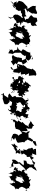

<svg xmlns="http://www.w3.org/2000/svg" viewBox="2338 -3188 1183 5900"><g transform="rotate(90 2930.0 -238.5)"><path d="M272 -283 285 -285 368 -290 411 -324 453 -314 533 -355 523 -313 478 -274 431 -187V-127L421 -133L445 -71L501 -43L525 11L493 112L555 32L513 -55L607 -117L610 -140L699 -156L670 -257L766 -284L662 -311L689 -343L641 -344L674 -480L699 -494L678 -585L751 -605L786 -663L767 -691L774 -782L690 -729L630 -794L528 -777L516 -682L444 -604L479 -569L555 -514L569 -440L534 -461L606 -431L497 -383L480 -463L430 -424L358 -423L265 -407L271 -361L241 -432L293 -461L369 -510L305 -499L342 -544L406 -650L386 -647L410 -771L367 -787L259 -742L273 -740L151 -746L169 -759L161 -657L196 -582L211 -567L247 -507L228 -460L206 -503L69 -374L59 -357V-374L27 -313L5 -227L92 -151L24 -164L61 -80L135 -59L149 -72L73 -56L9 33L113 -56L165 -78L218 -105L224 -81L119 -19L202 -128H261L324 -232L305 -254L312 -289L281 -324Z M952 -256C963 -296 933 -272 994 -352C1000 -288 1008 -285 994 -338C998 -313 1056 -350 1034 -332C1064 -369 1067 -358 1137 -399C1112 -359 1152 -404 1102 -329C1181 -361 1165 -335 1175 -362C1178 -270 1152 -256 1162 -271C1170 -261 1144 -266 1121 -195C1124 -184 1091 -140 1076 -142C1132 -186 1107 -123 1080 -137C1079 -120 1031 -73 1101 -145C1048 -117 1041 -107 1025 -156C977 -145 937 -165 964 -164C946 -137 951 -97 976 -157C978 -85 968 -162 979 -147C934 -167 989 -197 989 -197C970 -245 1043 -293 978 -345L960 -239ZM1398 -454C1343 -466 1396 -444 1343 -470C1364 -490 1351 -531 1319 -462C1354 -515 1302 -557 1384 -576C1310 -549 1328 -516 1254 -564C1263 -496 1240 -560 1251 -469C1287 -527 1298 -548 1263 -572C1190 -585 1161 -543 1142 -540C1129 -560 1069 -591 1075 -591C1026 -595 1089 -559 1075 -530C1051 -549 984 -513 996 -549C1041 -535 985 -534 926 -462C1021 -440 960 -470 1025 -482C968 -514 991 -563 996 -543C1000 -547 986 -499 1001 -542C956 -449 973 -464 906 -398C994 -451 931 -410 947 -462C962 -431 913 -506 951 -495C888 -472 909 -495 875 -472C934 -454 832 -402 841 -396C799 -374 833 -444 814 -373C764 -422 816 -399 788 -433C790 -400 735 -400 786 -330C766 -292 852 -361 824 -284C825 -300 848 -325 824 -316C774 -194 778 -230 818 -203C740 -200 778 -183 704 -162C721 -204 790 -210 767 -173C686 -160 698 -96 677 -118C751 -51 809 -55 766 -126C770 -113 842 -128 824 -156C873 -134 811 -187 830 -115C811 -165 796 -55 796 -55C853 -51 822 -87 849 -34C829 -37 871 10 847 35C830 3 846 0 831 27C913 5 861 91 885 88C894 24 911 -20 920 -22C957 -25 948 -33 991 104C965 28 1076 36 1104 -17C1084 -46 1077 -69 1129 -45C1113 -85 1130 -95 1180 -115C1177 -62 1136 -71 1127 -35L1160 -86L1192 -1L1191 66L1263 -36L1262 -27L1280 -80L1373 -132L1342 -158L1366 -207L1314 -254L1290 -322L1336 -423L1398 -474L1414 -468L1431 -550L1407 -417Z M2041 0C2071 -21 2101 -42 2132 -62L2211 -52L2246 -39L2253 -46L2204 -53L2178 -39L2204 -81L2218 -217L2246 -219L2186 -279L2272 -291L2250 -427L2294 -410L2233 -539L2310 -532L2303 -593L2294 -693L2308 -742L2269 -765L2237 -759L2165 -734L2088 -639L2112 -618L2090 -545L2076 -484L2018 -422L1973 -348L1997 -349L1978 -305L1937 -165L1872 -215L1895 -319L1964 -347L1917 -432L1881 -466L1921 -492L1789 -444L1846 -515L1800 -576L1758 -606L1786 -585L1671 -620L1797 -655L1806 -620L1719 -638L1709 -592L1657 -579L1569 -570L1601 -558L1558 -458L1533 -430L1493 -348L1558 -299L1493 -215L1415 -186L1507 -172L1534 -80L1578 -62L1504 -20L1519 70L1497 48L1509 43L1618 100L1627 17L1625 20L1639 -30L1600 -109L1601 -206L1599 -281L1630 -310L1654 -329L1709 -421L1675 -445L1699 -447L1791 -433L1836 -323L1763 -316L1757 -269L1742 -197L1749 -192L1714 -95L1645 -15L1672 -42L1724 -10L1832 -32L1868 19L1974 -51L1996 -53L1922 -119L1983 -214L2045 -248L2037 -334L2067 -398L2137 -417L2019 -392L2010 -296L2026 -240L2038 -233L1964 -172L2031 -167L2077 -180L2104 -112L2123 -18L2058 34Z M2541 -317C2541 -297 2535 -320 2498 -389C2578 -344 2513 -363 2595 -371C2630 -442 2588 -412 2615 -457C2632 -395 2626 -354 2556 -318C2558 -369 2610 -335 2668 -360C2646 -294 2662 -355 2682 -370C2659 -309 2689 -285 2633 -301C2686 -298 2698 -309 2753 -291C2782 -279 2793 -273 2831 -322L2786 -328L2698 -395L2635 -348L2616 -412L2543 -321ZM2747 -173C2677 -204 2681 -181 2721 -129C2723 -174 2735 -133 2625 -183C2608 -157 2580 -156 2558 -206C2571 -207 2569 -120 2553 -173C2526 -138 2565 -140 2615 -220C2530 -234 2495 -206 2501 -199C2537 -186 2497 -247 2449 -235C2524 -296 2452 -263 2489 -265L2514 -261L2510 -273L2583 -163V-201L2680 -158L2738 -231L2823 -168L2830 -192C2844 -248 2879 -229 2905 -187C2870 -214 2930 -215 2939 -262C2928 -236 2924 -247 2925 -294C2999 -343 2963 -367 2887 -331C2886 -384 2944 -377 2894 -421C2888 -431 2848 -387 2898 -367C2864 -384 2790 -397 2842 -419C2804 -456 2837 -426 2799 -406C2784 -429 2778 -462 2789 -472C2809 -435 2846 -419 2789 -495C2800 -461 2816 -589 2733 -495C2676 -500 2665 -555 2652 -576C2687 -515 2649 -571 2661 -545C2584 -519 2659 -602 2601 -537C2657 -571 2643 -578 2615 -601C2625 -599 2589 -554 2515 -479V-452C2536 -478 2553 -473 2485 -436C2459 -475 2477 -386 2492 -430C2545 -401 2534 -369 2509 -359C2419 -349 2447 -329 2414 -354C2436 -391 2389 -349 2415 -409C2391 -350 2352 -339 2354 -356C2315 -294 2308 -342 2313 -277C2301 -333 2310 -325 2354 -346C2401 -351 2322 -306 2360 -319C2328 -257 2348 -291 2326 -289C2300 -198 2375 -217 2308 -199C2381 -234 2401 -168 2450 -194C2460 -217 2408 -216 2409 -158C2423 -117 2444 -100 2468 -85C2406 -119 2425 -36 2374 -23C2374 -23 2330 -39 2351 -72C2412 -62 2388 -80 2453 -125C2446 -108 2380 -24 2473 -71C2473 -85 2528 -28 2524 -73C2483 -49 2504 -16 2571 -26C2492 42 2582 0 2563 43C2565 -2 2584 34 2642 41C2644 -16 2659 -9 2635 -13C2693 -33 2677 -24 2714 -17C2649 7 2672 28 2702 25C2704 -47 2771 -7 2772 -110C2764 -90 2858 -83 2782 -36C2835 -10 2805 -12 2844 -13C2771 45 2847 -35 2801 -55C2813 -36 2818 -43 2817 -82L2744 -86L2758 -159L2757 -239L2719 -285L2710 -173L2797 -195Z M3414 -257C3400 -264 3351 -150 3394 -169C3384 -116 3358 -164 3288 -157C3282 -115 3255 -73 3272 -124C3265 -117 3287 -68 3315 -122C3334 -154 3284 -171 3244 -171C3316 -184 3292 -195 3199 -131C3243 -144 3153 -186 3189 -177C3137 -153 3116 -93 3152 -184L3122 -240L3100 -225C3156 -242 3096 -272 3149 -289C3210 -325 3195 -323 3253 -383C3172 -360 3200 -385 3213 -423C3253 -393 3290 -449 3273 -387C3289 -395 3268 -339 3290 -330C3314 -381 3316 -387 3337 -295C3356 -341 3318 -321 3411 -300C3434 -351 3425 -339 3415 -305C3388 -303 3447 -329 3469 -287C3437 -310 3414 -362 3424 -244C3441 -274 3402 -203 3373 -173L3445 -229ZM2909 270 2977 266 3008 274 3137 235 3181 213 3184 132 3109 56 3063 72 3132 -39C3095 -5 3118 -18 3118 -18C3180 -17 3238 14 3222 -9C3246 33 3215 75 3253 46C3255 81 3290 17 3198 95C3327 -11 3331 47 3361 -22C3339 -16 3317 88 3341 15C3365 65 3393 45 3316 111C3395 102 3416 5 3422 -2C3428 -17 3421 -16 3481 47C3505 -18 3499 -67 3461 12C3467 -22 3462 -83 3460 -116C3517 -102 3500 -128 3496 -147C3542 -92 3536 -78 3437 -72C3431 -68 3445 -148 3519 -63C3464 -73 3480 -153 3479 -112C3572 -160 3559 -128 3514 -129C3636 -213 3670 -223 3653 -237C3621 -134 3593 -220 3579 -143C3553 -132 3546 -204 3561 -173C3550 -244 3558 -226 3572 -217C3600 -308 3684 -292 3669 -303C3662 -234 3604 -255 3643 -290C3553 -244 3545 -231 3613 -280C3569 -246 3535 -287 3539 -348C3604 -401 3589 -367 3580 -438C3565 -434 3628 -439 3604 -411C3590 -454 3603 -458 3616 -429C3642 -427 3600 -456 3585 -536C3600 -566 3595 -484 3597 -508C3562 -490 3547 -485 3576 -510C3505 -484 3581 -507 3491 -520C3493 -412 3483 -404 3403 -480C3362 -438 3427 -525 3338 -544C3360 -479 3387 -541 3383 -463C3349 -439 3344 -480 3334 -555C3307 -568 3260 -528 3266 -523C3283 -505 3326 -489 3353 -490C3282 -532 3256 -526 3277 -521C3231 -465 3153 -519 3182 -452C3160 -453 3085 -467 3088 -466C3097 -443 3145 -499 3188 -531C3149 -488 3190 -422 3127 -402C3145 -395 3181 -472 3137 -446C3099 -425 3147 -459 3104 -471C3073 -534 3057 -532 2987 -498H3023L3040 -522L3061 -423L3111 -447L3047 -405C3021 -377 2997 -348 2969 -322L2965 -169L2968 -152L2925 -113L2964 -27L2851 64L2903 99L2986 103L2906 226L2834 243L2885 290L2913 333L2867 295Z M4276 -1 4219 -22 4278 -78 4208 -111 4343 -171 4368 -199 4341 -365 4363 -382 4292 -448 4296 -474 4266 -488 4333 -627 4311 -650 4322 -739 4448 -772 4447 -810 4457 -729 4342 -652 4287 -666 4218 -571 4203 -519 4190 -525 4081 -517 4020 -570V-505L4061 -452L4037 -389L4015 -302L4010 -336L4011 -453L3993 -498L3906 -452L3934 -512L3933 -626L3851 -656L3849 -697L3772 -633L3728 -613L3652 -522L3712 -585L3825 -522L3887 -528L3844 -489L3823 -432L3728 -335L3752 -311L3679 -205L3725 -185L3655 -87L3661 -45L3647 24L3633 -18L3748 -77L3712 -106H3864L3931 -130L3938 -124L3949 -179L3973 -247L4078 -333C4102 -294 4127 -257 4149 -216L4145 -265L4089 -327L4050 -353L4093 -303L4111 -259L4173 -187L4188 -138L4179 -231L4114 -184L4112 -177L4088 -107L4099 -50L4195 -4L4253 -2L4272 -13L4328 29L4246 -6Z M4616 -702 4543 -655 4517 -631 4546 -564 4536 -541 4588 -456 4599 -486 4570 -358 4612 -377 4608 -273 4550 -255 4615 -192C4502 -145 4508 -112 4489 -172C4517 -187 4561 -199 4480 -126C4554 -210 4482 -191 4460 -164C4476 -128 4401 -107 4385 -71C4441 -74 4426 -95 4411 10L4497 -63L4566 -110C4495 -73 4606 -76 4538 -63C4591 -137 4637 -90 4605 -153C4688 -92 4653 -166 4711 -125C4712 -118 4678 -194 4666 -163C4670 -178 4728 -259 4690 -278C4647 -286 4604 -213 4589 -260L4730 -313L4698 -378L4777 -483L4805 -456L4798 -585L4825 -566L4908 -633L4973 -648L5030 -688L5038 -570L5017 -527L5003 -481L4922 -452L4910 -373L5013 -381L5064 -368L4958 -246L4972 -240L4971 -215L4893 -115L4883 -44L4897 -11L4943 -40L5049 8L5115 -6L5134 82L5106 18L5099 -61L5001 -43L5021 -124L5013 -200L4998 -243L5007 -238C5053 -288 5098 -340 5143 -392L5227 -451L5182 -474L5119 -562L5125 -594L5124 -625L5180 -681L5163 -672L5231 -775L5203 -766L5137 -736L5094 -693L5036 -700L4985 -730L4929 -659L4874 -629L4834 -690L4759 -577L4766 -639L4696 -634L4745 -759L4553 -751L4564 -686Z M5381 -256C5392 -296 5362 -272 5423 -352C5429 -288 5437 -285 5423 -338C5427 -313 5485 -350 5463 -332C5493 -369 5496 -358 5566 -399C5541 -359 5581 -404 5531 -329C5610 -361 5594 -335 5604 -362C5607 -270 5581 -256 5591 -271C5599 -261 5573 -266 5550 -195C5553 -184 5520 -140 5505 -142C5561 -186 5536 -123 5509 -137C5508 -120 5460 -73 5530 -145C5477 -117 5470 -107 5454 -156C5406 -145 5366 -165 5393 -164C5375 -137 5380 -97 5405 -157C5407 -85 5397 -162 5408 -147C5363 -167 5418 -197 5418 -197C5399 -245 5472 -293 5407 -345L5389 -239ZM5827 -454C5772 -466 5825 -444 5772 -470C5793 -490 5780 -531 5748 -462C5783 -515 5731 -557 5813 -576C5739 -549 5757 -516 5683 -564C5692 -496 5669 -560 5680 -469C5716 -527 5727 -548 5692 -572C5619 -585 5590 -543 5571 -540C5558 -560 5498 -591 5504 -591C5455 -595 5518 -559 5504 -530C5480 -549 5413 -513 5425 -549C5470 -535 5414 -534 5355 -462C5450 -440 5389 -470 5454 -482C5397 -514 5420 -563 5425 -543C5429 -547 5415 -499 5430 -542C5385 -449 5402 -464 5335 -398C5423 -451 5360 -410 5376 -462C5391 -431 5342 -506 5380 -495C5317 -472 5338 -495 5304 -472C5363 -454 5261 -402 5270 -396C5228 -374 5262 -444 5243 -373C5193 -422 5245 -399 5217 -433C5219 -400 5164 -400 5215 -330C5195 -292 5281 -361 5253 -284C5254 -300 5277 -325 5253 -316C5203 -194 5207 -230 5247 -203C5169 -200 5207 -183 5133 -162C5150 -204 5219 -210 5196 -173C5115 -160 5127 -96 5106 -118C5180 -51 5238 -55 5195 -126C5199 -113 5271 -128 5253 -156C5302 -134 5240 -187 5259 -115C5240 -165 5225 -55 5225 -55C5282 -51 5251 -87 5278 -34C5258 -37 5300 10 5276 35C5259 3 5275 0 5260 27C5342 5 5290 91 5314 88C5323 24 5340 -20 5349 -22C5386 -25 5377 -33 5420 104C5394 28 5505 36 5533 -17C5513 -46 5506 -69 5558 -45C5542 -85 5559 -95 5609 -115C5606 -62 5565 -71 5556 -35L5589 -86L5621 -1L5620 66L5692 -36L5691 -27L5709 -80L5802 -132L5771 -158L5795 -207L5743 -254L5719 -322L5765 -423L5827 -474L5843 -468L5860 -550L5836 -417Z"/></g></svg>

Font: Hussar Lance
Style: ExBdObl
Weight: 700
Foundry: Cannot Into Space Fonts, PlusOne Fonts
Version: Version 2.270